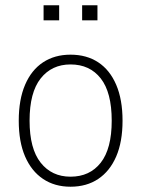

<svg xmlns="http://www.w3.org/2000/svg" viewBox="-20 -699 534 727"><path d="M247 8Q187 8 143 -21.5Q99 -51 75 -106.5Q51 -162 51 -242Q51 -322 75 -378Q99 -434 143 -463Q187 -492 247 -492Q308 -492 352 -463Q396 -434 420 -378Q444 -322 444 -242Q444 -162 420 -106.5Q396 -51 352 -21.5Q308 8 247 8ZM247 -30Q320 -30 361.5 -83Q403 -136 403 -242Q403 -349 361.5 -402Q320 -455 247 -455Q176 -455 134 -402Q92 -349 92 -242Q92 -136 134 -83Q176 -30 247 -30ZM291 -622V-679H349V-622ZM145 -622V-679H204V-622Z"/></svg>

Font: Nunito Sans 12pt ExtraLight SemiCondensed
Style: Regular
Weight: 200
Width: 4
Version: Version 3.101;gftools[0.9.27]